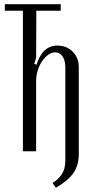

<svg xmlns="http://www.w3.org/2000/svg" viewBox="-20 -720 441 914"><path d="M269 -669H153L152 -445L143 -416L154 -412Q182 -503 253 -503Q297 -503 326 -474Q355 -445 355 -401V14Q355 67 329.5 103.5Q304 140 246 174L230 151Q258 134 274.5 109Q291 84 291 44V-400Q291 -433 277.5 -452Q264 -471 242 -471Q225 -471 209 -459Q193 -447 180 -428Q167 -409 159.5 -384.5Q152 -360 152 -335V0H89V-669H3V-700H269Z"/></svg>

Font: Moniqa Paragraph
Style: Regular
Weight: 400
Designer: Rajesh Rajput
Foundry: Rajesh Rajput
Version: Version 1.000